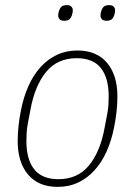

<svg xmlns="http://www.w3.org/2000/svg" viewBox="-20 -717 527 749"><path d="M205 12Q130 12 89.5 -36Q49 -84 49 -167Q49 -197 52.5 -228Q56 -259 62 -288Q72 -339 91 -381.5Q110 -424 138 -455Q166 -486 202 -503Q238 -520 282 -520Q357 -520 397.5 -472Q438 -424 438 -341Q438 -311 434.5 -280Q431 -249 425 -220Q415 -169 396 -126.5Q377 -84 349 -53Q321 -22 285 -5Q249 12 205 12ZM208 -18Q283 -18 327 -71.5Q371 -125 388 -218L399 -276Q402 -293 403 -308.5Q404 -324 404 -341Q404 -413 373.5 -451.5Q343 -490 279 -490Q204 -490 160 -436.5Q116 -383 99 -290L88 -232Q85 -215 84 -199.5Q83 -184 83 -167Q83 -95 113.5 -56.5Q144 -18 208 -18ZM230 -636Q218 -636 212.5 -642Q207 -648 207 -656Q207 -665 210 -674Q214 -686 220.5 -691.5Q227 -697 241 -697Q253 -697 258.5 -691Q264 -685 264 -677Q264 -668 261 -659Q257 -647 250.5 -641.5Q244 -636 230 -636ZM395 -636Q383 -636 377.5 -642Q372 -648 372 -656Q372 -665 375 -674Q379 -686 385.5 -691.5Q392 -697 406 -697Q418 -697 423.5 -691Q429 -685 429 -677Q429 -668 426 -659Q422 -647 415.5 -641.5Q409 -636 395 -636Z"/></svg>

Font: IBM Plex Sans Cond ExtLt
Style: Italic
Weight: 200
Width: 3
Italic angle: -11°
Designer: Mike Abbink, Paul van der Laan, Pieter van Rosmalen
Foundry: Bold Monday
Version: Version 1.3